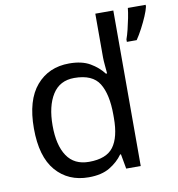

<svg xmlns="http://www.w3.org/2000/svg" viewBox="-85 -837 858 924"><g transform="rotate(-10 344.0 -375.0)"><path d="M275 10Q175 10 115 -59.5Q55 -129 55 -267Q55 -405 115.5 -475.5Q176 -546 276 -546Q338 -546 377.5 -523Q417 -500 442 -467H448Q447 -480 444.5 -505.5Q442 -531 442 -546V-760H530V0H459L446 -72H442Q418 -38 378 -14Q338 10 275 10ZM289 -63Q374 -63 408.5 -109.5Q443 -156 443 -250V-266Q443 -366 410 -419.5Q377 -473 288 -473Q217 -473 181.5 -416.5Q146 -360 146 -265Q146 -169 181.5 -116Q217 -63 289 -63ZM688 -751Q684 -733 672.5 -706Q661 -679 646 -650.5Q631 -622 616 -600H568V-612Q575 -631 581.5 -657.5Q588 -684 593.5 -711.5Q599 -739 601 -760H688Z"/></g></svg>

Font: Noto Sans Nushu
Style: Regular
Weight: 400
Designer: Lisa Huang
Foundry: Lisa Huang
Version: Version 1.003; ttfautohint (v1.8.4.7-5d5b)